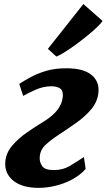

<svg xmlns="http://www.w3.org/2000/svg" viewBox="-20 -898 516 928"><path d="M394 -81.5Q367 -51 329 -30.8Q291 -10.5 248.8 -0.2Q206.5 10 166.5 10Q87 10 44.2 -24.8Q1.5 -59.5 5.5 -115.5Q9 -159 39 -194.2Q69 -229.5 110.8 -258.2Q152.5 -287 192 -311Q278.5 -364 283.5 -431Q286 -459 271 -470Q256 -481 229.5 -481Q190 -481 153.8 -465Q117.5 -449 92 -434.5L73 -492.5Q97.5 -508.5 130 -526Q162.5 -543.5 204.5 -555.8Q246.5 -568 300 -568Q382.5 -568 421.2 -536.8Q460 -505.5 456 -454.5Q452.5 -408 422 -371.2Q391.5 -334.5 349.2 -304.8Q307 -275 268 -249.5Q224 -220.5 199.2 -197Q174.5 -173.5 172 -139.5Q170 -115.5 183.5 -95.8Q197 -76 240 -76Q284 -76 316.5 -95.5Q349 -115 385.5 -139ZM211.5 -662 383 -878.5 475.5 -797Q470 -787 451.2 -768.8Q432.5 -750.5 406 -728.8Q379.5 -707 350.8 -685.8Q322 -664.5 296 -648Q270 -631.5 252.5 -624.5Z"/></svg>

Font: Merriweather Black
Style: Italic
Weight: 900
Italic angle: -7.8°
Designer: Eben Sorkin
Foundry: Eben Sorkin
Version: Version 2.200;gftools[0.9.31]